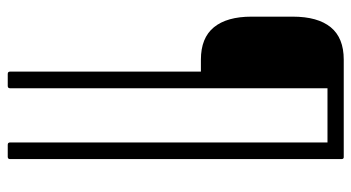

<svg xmlns="http://www.w3.org/2000/svg" viewBox="-226 -497 908 496"><g transform="rotate(90 228.0 -249.0)"><path d="M171 185Q165 185 165 179V-314H134Q78 -314 50.5 -347.5Q23 -381 23 -445V-551Q23 -616 50.5 -649.5Q78 -683 134 -683H386Q391 -683 391 -677V179Q391 185 385 185H354Q348 185 348 179V-641H208V179Q208 185 202 185Z"/></g></svg>

Font: Sofia Sans Condensed Light
Style: Regular
Weight: 300
Designer: Botio Nikoltchev, Ani Petrova
Foundry: lettersoup
Version: Version 4.101